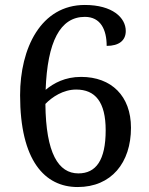

<svg xmlns="http://www.w3.org/2000/svg" viewBox="-20 -744 599 774"><path d="M293 10C429 10 508 -88 508 -229C508 -357 429 -434 307 -434C242 -434 197 -409 164 -382C171 -575 222 -676 322 -676C386 -676 410 -624 410 -559C460 -559 487 -581 487 -619C487 -673 433 -724 322 -724C145 -724 61 -550 61 -360C61 -97 160 10 293 10ZM296 -45C216 -45 165 -125 163 -325C190 -353 235 -383 287 -383C364 -383 406 -333 406 -219C406 -98 367 -45 296 -45Z"/></svg>

Font: Noto Fangsong KSS Rotated
Style: Regular
Weight: 400
Designer: LIU Zhao, ZHANG Congyu, Kushim JIANG
Foundry: Guyu Beijing Co. Ltd.
Version: Version 1.000;November 16, 2022;FontCreator 11.5.0.2427 64-b